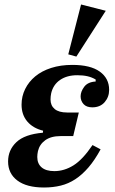

<svg xmlns="http://www.w3.org/2000/svg" viewBox="-20 -823 511 855"><path d="M250 -217Q207 -217 181.5 -198.5Q156 -180 149 -150Q146 -136 146 -124Q146 -94 165.5 -77.5Q185 -61 222 -61Q266 -61 307 -86.5Q348 -112 392 -177L428 -158Q402 -110 374 -77.5Q346 -45 315.5 -25Q285 -5 250.5 3.5Q216 12 176 12Q99 12 57.5 -19Q16 -50 16 -104Q16 -155 53 -190Q90 -225 171 -232L172 -241Q127 -252 101.5 -282Q76 -312 76 -357Q76 -394 92 -426.5Q108 -459 137 -483Q166 -507 208 -520.5Q250 -534 302 -534Q383 -534 424.5 -504Q466 -474 466 -423Q466 -391 446 -368Q426 -345 391 -345Q365 -345 352 -359.5Q339 -374 339 -394Q339 -415 355 -436.5Q371 -458 406 -460V-469Q389 -479 369.5 -483.5Q350 -488 324 -488Q278 -488 247.5 -467Q217 -446 208 -408Q205 -394 205 -380Q205 -353 223.5 -337.5Q242 -322 279 -322H331L306 -217ZM341 -803 451 -775 320 -571 284 -581Z"/></svg>

Font: IBM Plex Serif SmBld
Style: Italic
Weight: 600
Italic angle: -14°
Designer: Mike Abbink, Paul van der Laan, Pieter van Rosmalen
Foundry: Bold Monday
Version: Version 3.001